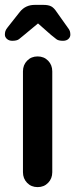

<svg xmlns="http://www.w3.org/2000/svg" viewBox="-36 -766 308 786"><path d="M178 -61Q178 -35 161 -17.5Q144 0 118 0Q92 0 75 -17.5Q58 -35 58 -61V-474Q58 -500 75 -517.5Q92 -535 118 -535Q144 -535 161 -517.5Q178 -500 178 -474ZM140 -687 63 -623Q50 -612 41.5 -605.5Q33 -599 14 -599Q1 -599 -7.5 -606.5Q-16 -614 -16 -624Q-16 -632 -14 -638.5Q-12 -645 -4 -655L45 -717Q68 -746 106 -746H142Q162 -746 173.5 -740Q185 -734 196 -717L240 -655Q248 -645 250 -638.5Q252 -632 252 -624Q252 -614 244 -606.5Q236 -599 222 -599Q203 -599 195 -605.5Q187 -612 173 -623L89 -697Z"/></svg>

Font: zvoove
Style: Bold
Weight: 700
Designer: Vernon Adams (Nunito) & Andrew Paglinawan (Quicksand)
Foundry: zvoove
Version: Version 3.006